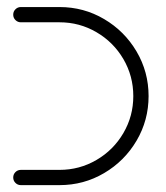

<svg xmlns="http://www.w3.org/2000/svg" viewBox="-20 -539 482 559"><path d="M18.5 -22.2Q18.5 -31.5 25 -38Q31.5 -44.4 40.7 -44.4H153.3Q211.5 -44.4 260.9 -73.3Q310.4 -102.2 339.3 -151.7Q368.1 -201.1 368.1 -259.3Q368.1 -317.4 339.3 -366.9Q310.4 -416.3 260.9 -445.2Q211.5 -474.1 153.3 -474.1H40.7Q31.5 -474.1 25 -480.6Q18.5 -487 18.5 -496.3Q18.5 -505.6 25 -512Q31.5 -518.5 40.7 -518.5H153.3Q223.7 -518.5 283.1 -483.5Q342.6 -448.5 377.6 -389.1Q412.6 -329.6 412.6 -259.3Q412.6 -188.9 377.6 -129.4Q342.6 -70 283.1 -35Q223.7 0 153.3 0H40.7Q31.5 0 25 -6.5Q18.5 -13 18.5 -22.2Z"/></svg>

Font: 26F Galaxy Hebrew
Style: Regular
Weight: 400
Designer: C₂₉H₂₅N₃O₅
Version: Version 1.000